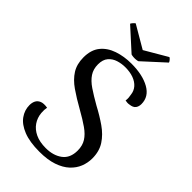

<svg xmlns="http://www.w3.org/2000/svg" viewBox="-265 -979 1086 1086"><g transform="rotate(45 278.5 -435.5)"><path d="M274 14Q196 14 146 -6Q96 -26 72 -59.5Q48 -93 48 -133Q48 -153 55.5 -168Q63 -183 80.5 -190.5Q98 -198 129 -193Q127 -183 126.5 -172.5Q126 -162 127 -149Q130 -114 149 -86Q168 -58 202 -42Q236 -26 285 -26Q345 -26 384 -55Q423 -84 423 -144Q423 -183 405.5 -211Q388 -239 353 -263.5Q318 -288 268 -316Q209 -349 165 -379.5Q121 -410 97 -448Q73 -486 73 -540Q73 -600 102.5 -636.5Q132 -673 182 -690Q232 -707 290 -707Q380 -707 436 -675.5Q492 -644 492 -585Q492 -565 482 -551.5Q472 -538 446 -535Q432 -532 414 -536Q416 -548 415 -559.5Q414 -571 412 -581Q409 -608 392 -627.5Q375 -647 346.5 -657.5Q318 -668 280 -668Q252 -668 224 -659.5Q196 -651 177.5 -629.5Q159 -608 159 -570Q159 -532 177.5 -504Q196 -476 231.5 -452Q267 -428 318 -399Q371 -371 415.5 -340Q460 -309 486.5 -268.5Q513 -228 513 -171Q513 -136 500 -103Q487 -70 458.5 -43.5Q430 -17 384.5 -1.5Q339 14 274 14ZM308 -744Q302 -742 291.5 -741Q281 -740 270.5 -741Q260 -742 254 -744L125 -861Q127 -866 134 -874Q141 -882 146 -885L281 -806L416 -885Q422 -882 428.5 -874Q435 -866 436 -861Z"/></g></svg>

Font: Arima Medium
Style: Regular
Weight: 500
Designer: Joana Correia and Natanael Gama
Foundry: NDISCOVER
Version: Version 1.101;gftools[0.9.23]